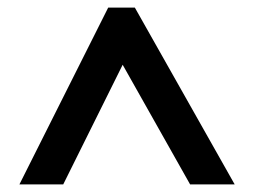

<svg xmlns="http://www.w3.org/2000/svg" viewBox="-20 -804 666 504"><path d="M31 -320H146L302 -634L479 -320H596L334 -784H264Z"/></svg>

Font: Noto Sans Malayalam UI
Style: Bold
Weight: 700
Designer: Jelle Bosma - Monotype Design Team
Foundry: Monotype Imaging Inc.
Version: Version 2.104